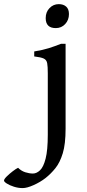

<svg xmlns="http://www.w3.org/2000/svg" viewBox="-138 -685 427 947"><path d="M202.1 -615.7Q202.1 -586.4 183.6 -566.4Q165 -546.4 137.2 -546.4Q87.4 -546.4 87.4 -595.7Q87.4 -625.5 106.2 -645Q125 -664.6 151.9 -664.6Q174.8 -664.6 188.5 -652.3Q202.1 -640.1 202.1 -615.7ZM185.5 -49.8Q185.5 25.4 171.6 71Q157.7 116.7 135.3 144.5Q112.8 172.4 86.9 192.9Q60.5 213.4 27.8 228Q-4.9 242.7 -26.4 242.7Q-48.3 242.7 -69.6 235.8Q-90.8 229 -104.5 220.2Q-118.2 211.4 -118.2 205.6Q-118.2 198.7 -105 185.5Q-91.8 172.4 -75.2 159.7Q-58.6 147 -48.8 142.6Q-33.2 158.2 -13.4 164.6Q6.3 170.9 24.4 170.9Q42.5 170.9 59.3 155Q76.2 139.2 86.9 97.7Q97.7 56.2 97.7 -21V-323.7Q97.7 -356.9 94.7 -373.3Q91.8 -389.6 77.9 -396.2Q64 -402.8 30.8 -406.7V-431.2Q74.7 -438.5 102.3 -447.3Q129.9 -456.1 162.6 -468.8H185.5Z"/></svg>

Font: Gentium Book Plus
Style: Regular
Weight: 400
Designer: Victor Gaultney, Annie Olsen, Iska Routamaa, Becca Hirsbrunner
Foundry: SIL International
Version: Version 6.101